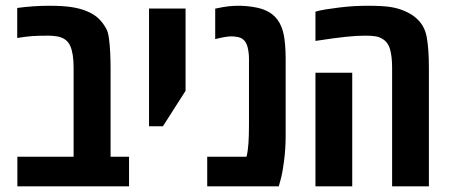

<svg xmlns="http://www.w3.org/2000/svg" viewBox="-20 -660 1589 680"><path d="M41.5 0V-105H240.7V-420.9Q240.7 -470.2 228.8 -497.3Q216.8 -524.4 184.1 -530.8Q176.3 -532.2 167.5 -533Q158.7 -533.7 152.3 -533.7Q116.2 -533.7 94.5 -532.2Q72.8 -530.8 41 -525.4V-631.8Q97.7 -639.6 154.8 -639.6Q203.1 -639.6 233.9 -634.8Q264.6 -629.9 285.6 -621.1Q313.5 -609.9 329.8 -593.8Q346.2 -577.6 356.9 -557.1Q362.8 -546.9 366 -523.2Q369.1 -499.5 370.4 -471.7Q371.6 -443.8 371.6 -420.4V-105H437V0Z M507.8 -212.9V-629.9H637.2V-338.4L557.1 -212.9Z M713.9 0V-105H853Q857.9 -123.5 859.9 -151.6Q861.8 -179.7 861.8 -216.8V-452.6Q861.8 -472.2 857.2 -491.9Q852.5 -511.7 840.8 -520.5Q833 -526.9 821 -529.1Q809.1 -531.2 799.8 -531.2Q780.3 -531.2 742.2 -521.5V-629.4Q769.5 -635.3 787.8 -637.5Q806.2 -639.6 822.8 -639.6Q851.6 -639.6 878.9 -635Q906.2 -630.4 922.9 -622.1Q972.2 -600.1 984.9 -537.1Q987.8 -523.4 989.7 -501.7Q991.7 -480 991.7 -452.6V-178.2Q991.7 -132.8 985.8 -88.6Q980 -44.4 973.1 -21L967.3 0Z M1368.7 0V-420.9Q1368.7 -460.4 1361.3 -485.8Q1354 -511.2 1334 -522.5Q1323.7 -529.3 1309.1 -531.5Q1294.4 -533.7 1273.9 -533.7Q1242.2 -533.7 1203.4 -529.5Q1164.6 -525.4 1097.2 -515.1V-618.7Q1111.3 -623 1132.3 -626.5Q1153.3 -629.9 1180.7 -633.3Q1212.4 -637.2 1237.1 -638.4Q1261.7 -639.6 1283.2 -639.6Q1334 -639.6 1362.3 -635.3Q1390.6 -630.9 1412.6 -621.1Q1435.5 -611.3 1450.2 -599.1Q1483.4 -572.3 1491.2 -529.3Q1499 -486.3 1499 -420.4V0ZM1097.2 0V-402.3H1227.5V0Z"/></svg>

Font: Open Sans Condensed
Style: Bold
Weight: 700
Width: 3
Designer: Monotype Design Team
Foundry: Monotype Imaging Inc.
Version: Version 3.003; ttfautohint (v1.8.4)